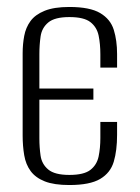

<svg xmlns="http://www.w3.org/2000/svg" viewBox="-20 -523 401 551"><path d="M179 8Q135 8 108.5 -2.5Q82 -13 68 -32Q54 -51 49.5 -77.5Q45 -104 45 -134V-370Q45 -396 49.5 -420Q54 -444 67.5 -462.5Q81 -481 108 -492Q135 -503 179 -503Q238 -503 267.5 -485.5Q297 -468 306.5 -437.5Q316 -407 316 -368V-329H268V-367Q268 -397 263 -421Q258 -445 239.5 -459.5Q221 -474 179 -474Q137 -474 118.5 -458.5Q100 -443 96.5 -418.5Q93 -394 93 -368V-269H248V-237H93V-126Q93 -100 96.5 -76Q100 -52 118.5 -36.5Q137 -21 179 -21Q221 -21 239.5 -35.5Q258 -50 263 -74Q268 -98 268 -127V-173H316V-136Q316 -91 306.5 -59Q297 -27 267.5 -9.5Q238 8 179 8Z"/></svg>

Font: Alumni Sans Light
Style: Regular
Weight: 300
Version: Version 1.018